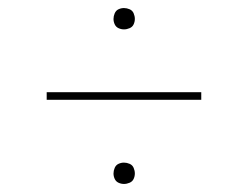

<svg xmlns="http://www.w3.org/2000/svg" viewBox="-20 -579 616 477"><path d="M288 -506Q295 -506 302 -509Q309 -512 312 -518.5Q315 -525 315 -532Q315 -539 312 -546Q309 -553 302 -556Q295 -559 288 -559Q281 -559 274.5 -556Q268 -553 265 -546Q262 -539 262 -532Q262 -525 265 -518.5Q268 -512 274.5 -509Q281 -506 288 -506ZM96 -331H480V-350H96ZM288 -122Q295 -122 302 -125Q309 -128 312 -134.5Q315 -141 315 -148Q315 -155 312 -162Q309 -169 302 -172Q295 -175 288 -175Q281 -175 274.5 -172Q268 -169 265 -162Q262 -155 262 -148Q262 -141 265 -134.5Q268 -128 274.5 -125Q281 -122 288 -122Z"/></svg>

Font: Iosevka Sparkle Thin
Style: Regular
Weight: 100
Designer: Belleve Invis
Foundry: Belleve Invis
Version: Version 4.5.0; ttfautohint (v1.8.3)